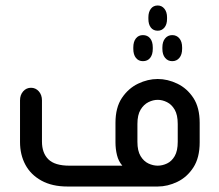

<svg xmlns="http://www.w3.org/2000/svg" viewBox="-20 -680 799 700"><path d="M521 -617Q521 -636 530 -648Q539 -660 555 -660Q570 -660 579.5 -648Q589 -636 589 -617V-611Q589 -591 579.5 -579.5Q570 -568 555 -568Q539 -568 530 -579.5Q521 -591 521 -611ZM501 -457Q485 -457 475.5 -469Q466 -481 466 -502V-507Q466 -528 475.5 -540Q485 -552 501 -552Q518 -552 527.5 -540Q537 -528 537 -507V-502Q537 -481 527.5 -469Q518 -457 501 -457ZM608 -457Q592 -457 582 -469Q572 -481 572 -502V-507Q572 -528 582 -540Q592 -552 608 -552Q624 -552 634 -540Q644 -528 644 -507V-502Q644 -481 634 -469Q624 -457 608 -457ZM555 0H226Q170 0 131 -21.5Q92 -43 72.5 -79.5Q53 -116 53 -162V-314Q53 -334 64.5 -347Q76 -360 93 -360Q110 -360 121.5 -347Q133 -334 133 -314V-164Q133 -122 156.5 -99Q180 -76 233 -76H426Q412 -92 406.5 -114.5Q401 -137 401 -161V-232Q401 -288 424.5 -323Q448 -358 483.5 -375Q519 -392 555 -392Q591 -392 626.5 -375Q662 -358 685 -323Q708 -288 708 -232V-161Q708 -105 685 -69.5Q662 -34 626.5 -17Q591 0 555 0ZM555 -76Q572 -76 589 -84Q606 -92 617 -111Q628 -130 628 -163V-228Q628 -261 617 -280Q606 -299 589 -307.5Q572 -316 555 -316Q538 -316 521 -307.5Q504 -299 492.5 -280Q481 -261 481 -228V-163Q481 -130 492.5 -111Q504 -92 521 -84Q538 -76 555 -76Z"/></svg>

Font: Beiruti Medium
Style: Regular
Weight: 500
Designer: Arlette Boutros
Foundry: Boutros
Version: Version 1.41